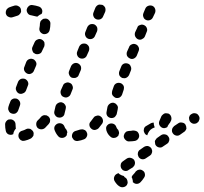

<svg xmlns="http://www.w3.org/2000/svg" viewBox="-20 -587 880 827"><path d="M513 171Q513 171 513 171Q504 169 496 164Q493 162 491 159Q489 160 487 160Q485 161 483 162Q475 166 472 175Q469 183 473 192Q477 199 483 206Q488 212 495 216Q503 221 512 219Q522 217 527 209Q529 205 530 201Q530 196 529 192Q528 188 526 184Q523 180 520 178Q517 177 516 175Q514 173 514 172Q513 172 513 171ZM595 148Q603 153 604 162Q606 171 600 179Q593 190 585 198Q582 201 578 203Q573 205 569 205Q564 205 560 203Q556 201 553 198Q553 198 553 198Q553 198 552 198Q553 193 551 187Q550 181 547 176Q548 173 549 171Q551 168 552 167Q558 161 564 153Q564 153 564 153Q564 153 564 153V152Q568 149 572 146Q573 145 575 145Q577 144 578 144Q583 143 587 144Q591 145 595 148ZM542 140 552 134Q555 131 558 127Q560 124 561 119Q562 115 561 110Q560 106 558 102Q552 95 543 93Q534 91 526 96L516 103L509 108Q505 111 503 114Q500 118 500 123Q499 127 500 131Q501 136 503 139Q506 143 509 146Q513 148 517 149Q522 150 526 149Q531 148 534 145ZM635 69Q636 64 635 60Q634 56 632 52Q626 44 617 42Q608 41 600 46L583 58Q579 60 577 64Q574 68 574 72Q573 77 574 81Q575 85 577 89Q582 97 592 99Q601 100 608 95L626 83Q629 81 632 77Q634 73 635 69ZM709 18Q710 13 709 9Q708 5 705 1Q700 -7 691 -8Q682 -10 674 -5L657 7Q653 10 651 14Q648 17 647 22Q647 26 648 30Q648 35 651 39Q656 46 665 48Q675 50 682 44L700 32Q703 30 706 26Q708 22 709 18ZM579 -6Q578 -11 576 -14Q574 -18 570 -21Q566 -23 562 -24Q558 -25 553 -25Q544 -23 535 -23Q531 -22 526 -21Q522 -19 519 -15Q516 -12 515 -8Q513 -4 513 1Q514 10 521 16Q528 23 537 22Q549 22 561 20Q570 18 575 11Q581 3 579 -6ZM354 -16Q353 -20 349 -24Q346 -27 342 -28Q338 -30 334 -30Q329 -30 325 -29Q317 -26 309 -24Q299 -22 294 -15Q289 -7 290 2Q291 7 294 10Q296 14 300 17Q303 19 308 20Q312 21 316 20Q330 18 342 13Q350 10 354 1Q358 -8 354 -16ZM124 -3Q125 -7 125 -12Q125 -16 123 -20Q121 -24 117 -27Q114 -30 110 -32Q106 -33 101 -33Q97 -33 93 -31Q84 -26 76 -24Q67 -22 62 -14Q58 -6 60 3Q61 7 64 11Q66 14 70 17Q74 19 78 20Q83 20 87 19Q100 16 112 10Q116 8 119 4Q122 1 124 -3ZM455 1Q443 -9 438 -26Q437 -30 437 -35Q437 -39 439 -43Q441 -47 445 -50Q448 -53 452 -54Q461 -57 470 -53Q478 -49 481 -40Q483 -34 486 -31Q490 -28 491 -23Q493 -18 493 -13Q492 -10 491 -7Q491 -5 490 -3Q488 -1 487 0Q480 7 471 7Q462 8 455 1ZM231 0Q221 -11 215 -27Q212 -36 216 -44Q221 -52 229 -55Q238 -58 247 -54Q255 -50 258 -41Q260 -35 264 -31Q267 -28 268 -24Q270 -20 270 -16Q269 -14 268 -11Q268 -8 268 -6Q267 -4 266 -2Q264 -1 263 1Q256 7 247 7Q237 7 231 0ZM783 -33Q783 -38 782 -42Q781 -46 779 -50Q774 -58 764 -59Q755 -61 748 -56L730 -44Q727 -41 724 -37Q722 -34 721 -29Q720 -25 721 -20Q722 -16 725 -12Q730 -5 739 -3Q748 -1 756 -7L773 -19Q777 -21 779 -25Q782 -29 783 -33ZM643 -37Q645 -38 647 -39Q646 -40 645 -42Q642 -50 642 -59Q639 -59 635 -58Q631 -57 628 -55Q619 -50 611 -45Q607 -43 604 -40Q601 -36 600 -32Q599 -28 599 -23Q600 -19 602 -15Q604 -11 607 -8Q610 -6 614 -4L618 -14Q622 -22 628 -28Q635 -34 643 -37ZM5 -23Q2 -36 2 -51Q2 -56 4 -60Q6 -64 9 -67Q12 -70 16 -72Q20 -73 25 -73Q34 -73 41 -66Q47 -60 47 -50Q47 -41 48 -34Q48 -34 48 -33Q48 -33 49 -33Q45 -30 43 -26Q38 -18 37 -9Q36 -8 34 -8Q33 -7 32 -7Q23 -5 15 -9Q7 -14 5 -23ZM398 -30Q394 -28 389 -27Q385 -27 381 -28Q376 -30 373 -33Q366 -39 365 -48Q364 -57 371 -64Q377 -71 383 -80Q386 -84 389 -86Q393 -88 398 -89Q402 -90 406 -89Q411 -88 414 -85Q421 -80 423 -71Q425 -63 421 -56Q421 -55 420 -55Q420 -55 420 -54Q420 -54 419 -53Q412 -44 405 -35Q402 -32 398 -30ZM196 -70Q196 -74 194 -78Q192 -82 189 -85Q185 -88 181 -90Q177 -91 172 -91Q168 -91 164 -89Q160 -87 157 -84Q150 -75 142 -68Q136 -62 136 -52Q136 -43 142 -36Q149 -30 158 -30Q167 -30 174 -36Q182 -44 190 -53Q193 -57 195 -61Q196 -65 196 -70ZM678 -37Q670 -41 666 -50Q663 -59 667 -67L675 -86Q677 -90 681 -93Q684 -96 688 -98Q692 -100 697 -99Q701 -99 705 -98Q714 -94 717 -85Q720 -76 717 -68L712 -58Q708 -54 706 -50Q702 -45 701 -40Q699 -39 698 -38Q697 -37 695 -37Q691 -35 687 -35Q682 -35 678 -37ZM839 -73Q840 -78 839 -82Q838 -86 835 -90Q830 -98 821 -99Q812 -101 804 -95H803Q800 -92 797 -89Q795 -85 794 -80Q794 -76 795 -72Q796 -67 798 -64Q804 -56 813 -54Q822 -53 830 -58V-59Q834 -61 836 -65Q838 -69 839 -73ZM456 -79Q461 -78 465 -79Q470 -80 473 -82Q477 -85 479 -89Q482 -92 483 -97Q485 -106 487 -116Q488 -121 488 -125Q487 -130 485 -133Q482 -137 479 -140Q475 -142 471 -144Q462 -146 454 -141Q446 -136 443 -127Q441 -116 439 -105Q437 -96 442 -88Q447 -81 456 -79ZM218 -90Q220 -86 224 -84Q228 -81 232 -81Q241 -79 249 -84Q257 -89 258 -98Q260 -108 263 -118Q264 -122 264 -127Q263 -131 261 -135Q258 -139 255 -142Q251 -144 247 -146Q238 -148 230 -143Q222 -139 219 -129Q216 -118 214 -107Q213 -103 214 -98Q215 -94 218 -90ZM18 -109Q20 -105 23 -102Q27 -99 31 -98Q40 -95 48 -99Q56 -104 59 -113Q62 -122 66 -133Q69 -142 65 -150Q61 -158 52 -162Q48 -163 44 -163Q39 -163 35 -161Q31 -159 28 -156Q25 -152 24 -148Q19 -137 16 -126Q15 -122 15 -117Q16 -113 18 -109ZM464 -178Q466 -174 470 -171Q473 -168 477 -166Q486 -163 495 -167Q503 -172 506 -180L513 -201Q514 -205 514 -209Q514 -214 512 -218Q510 -222 506 -225Q503 -228 499 -229Q490 -232 481 -228Q473 -224 470 -215L463 -195Q462 -191 462 -186Q462 -182 464 -178ZM255 -169Q264 -165 272 -169Q281 -173 284 -181Q288 -191 292 -201Q296 -209 292 -218Q289 -227 280 -230Q272 -234 263 -230Q254 -227 251 -218Q246 -208 242 -198Q239 -189 243 -180Q246 -172 255 -169ZM50 -197Q52 -192 55 -189Q58 -186 62 -184Q71 -181 79 -185Q88 -188 92 -197L100 -218Q104 -226 100 -235Q96 -243 88 -247Q79 -250 70 -247Q62 -243 58 -235L50 -214Q48 -210 48 -205Q48 -201 50 -197ZM507 -251Q511 -250 516 -250Q520 -250 524 -252Q528 -254 531 -257Q534 -260 536 -264L544 -284Q547 -293 543 -301Q540 -310 531 -313Q522 -316 514 -313Q505 -309 502 -300L494 -280Q491 -272 494 -263Q498 -255 507 -251ZM290 -252Q294 -251 299 -251Q303 -251 307 -252Q311 -254 315 -257Q318 -260 319 -264L328 -285Q331 -293 328 -302Q324 -310 316 -314Q307 -318 298 -314Q290 -310 286 -302L278 -282Q274 -273 278 -265Q281 -256 290 -252ZM85 -282Q87 -278 90 -275Q93 -272 97 -270Q106 -266 114 -270Q123 -274 126 -282L135 -303Q137 -307 137 -312Q137 -316 135 -320Q133 -324 130 -327Q127 -331 123 -332Q114 -336 105 -332Q97 -329 93 -320L85 -299Q83 -295 83 -291Q83 -286 85 -282ZM540 -335Q544 -333 548 -333Q553 -333 557 -335Q561 -337 564 -340Q567 -343 569 -347L577 -367Q581 -376 577 -384Q573 -393 565 -396Q561 -398 556 -398Q552 -398 548 -396Q544 -395 540 -391Q537 -388 536 -384L527 -364Q524 -356 527 -347Q531 -339 540 -335ZM325 -336Q334 -333 342 -336Q351 -340 354 -348L363 -368Q366 -377 363 -386Q359 -394 351 -398Q342 -401 333 -398Q325 -394 321 -386L313 -366Q309 -357 313 -348Q316 -340 325 -336ZM120 -368Q121 -364 124 -360Q128 -357 132 -355Q140 -352 149 -355Q158 -358 161 -367Q167 -380 171 -388Q172 -392 172 -396Q172 -401 171 -405Q169 -409 166 -412Q163 -415 159 -417Q150 -421 142 -417Q133 -414 129 -405Q126 -398 120 -385Q118 -381 118 -377Q118 -372 120 -368ZM574 -418Q578 -416 583 -416Q587 -416 591 -418Q595 -420 599 -423Q602 -426 604 -430L612 -450Q616 -458 612 -467Q609 -475 600 -479Q596 -481 591 -481Q587 -481 583 -479Q579 -478 575 -475Q572 -471 571 -467L562 -448Q559 -439 562 -431Q566 -422 574 -418ZM360 -420Q369 -417 377 -420Q386 -424 389 -432L398 -452Q401 -461 398 -470Q394 -478 386 -482Q377 -485 368 -482Q360 -478 356 -470L348 -450Q344 -441 348 -432Q351 -424 360 -420ZM168 -440Q177 -439 185 -444Q192 -449 194 -458Q197 -471 197 -484Q198 -493 191 -500Q185 -507 176 -507Q171 -507 167 -506Q163 -504 160 -501Q156 -498 154 -494Q153 -490 152 -486Q152 -477 150 -467Q148 -458 153 -450Q159 -442 168 -440ZM598 -513Q599 -509 602 -506Q605 -503 609 -501Q618 -497 627 -501Q635 -504 639 -513L648 -532Q651 -541 648 -549Q645 -558 636 -562Q627 -565 619 -562Q610 -559 606 -550L598 -531Q596 -526 596 -522Q596 -517 598 -513ZM395 -504Q404 -501 412 -504Q421 -508 424 -516L433 -536Q436 -545 433 -554Q429 -562 421 -566Q417 -567 412 -567Q408 -568 403 -566Q399 -564 396 -561Q393 -558 391 -554L383 -534Q379 -525 383 -516Q386 -508 395 -504ZM68 -530Q70 -533 71 -538Q71 -542 70 -547Q68 -556 60 -560Q52 -565 43 -563Q37 -561 30 -559Q26 -558 19 -555Q15 -553 12 -550Q8 -547 7 -543Q5 -539 5 -535Q4 -530 6 -526Q9 -517 18 -514Q26 -510 35 -513Q47 -517 54 -519Q58 -520 62 -523Q65 -526 68 -530ZM100 -529Q94 -537 95 -546Q96 -550 98 -554Q101 -558 104 -561Q108 -564 112 -565Q116 -566 121 -565Q135 -563 147 -559Q156 -556 160 -548Q164 -540 161 -531Q160 -530 160 -529Q160 -528 159 -527Q151 -524 144 -518Q143 -517 142 -516Q140 -515 137 -516Q135 -516 132 -517Q125 -519 115 -521Q105 -522 100 -529Z"/></svg>

Font: FRB American Cursive Guidelines Arrows Dashed Extrabold
Style: Bold Italic
Weight: 800
Italic angle: -25°
Version: Version 2.0;Modular Font Editor K font №1